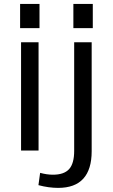

<svg xmlns="http://www.w3.org/2000/svg" viewBox="-20 -751 562 958"><path d="M172.4 -540V0H85.1V-540ZM177.1 -731.4V-610.6H80.3V-731.4ZM270.1 186.5Q248 186.5 222.3 183.1Q196.7 179.6 171.8 172.8L180.2 111.5Q197.1 116 213.1 118.4Q229.1 120.7 244.2 120.7Q299.6 120.7 324.9 92.7Q350.1 64.7 350.1 1.8V-540H437.4V3.7Q437.4 94.4 395.6 140.5Q353.8 186.5 270.1 186.5ZM443 -731.4V-610.6H346.1V-731.4Z"/></svg>

Font: Pathway Extreme 8pt Thin 12pt
Style: Regular
Weight: 100
Version: Version 1.001;gftools[0.9.26]